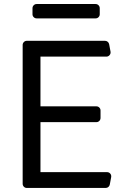

<svg xmlns="http://www.w3.org/2000/svg" viewBox="-20 -929 638 949"><path d="M92 -21V-706.7Q92 -715.2 98 -721.2Q104 -727.3 112.6 -727.3H498.9Q506.4 -727.3 512.3 -722.5Q518.1 -717.7 519.5 -710.2L526.3 -673.7Q526.6 -672.6 526.6 -670.1Q526.6 -661.6 520.6 -655.4Q514.6 -649.1 505.7 -649.1H180V-403.4H456.3Q464.8 -403.4 470.9 -397.4Q476.9 -391.3 476.9 -382.8V-346.2Q476.9 -337.4 470.9 -331.3Q464.8 -325.3 456.3 -325.3H180V-78.1H509.2Q517.8 -78.1 523.8 -72.1Q529.8 -66.1 529.8 -57.5Q529.8 -55 529.5 -53.6L522.7 -17Q521.3 -9.6 515.6 -4.8Q509.9 0 502.5 0H112.6Q104 0 98 -6Q92 -12.1 92 -21ZM452.4 -909.1H161.6Q152.7 -909.1 146.7 -903.1Q140.6 -897 140.6 -888.5V-858.7Q140.6 -850.1 146.7 -844.1Q152.7 -838.1 161.6 -838.1H452.4Q460.9 -838.1 467 -844.1Q473 -850.1 473 -858.7V-888.5Q473 -897 467 -903.1Q460.9 -909.1 452.4 -909.1Z"/></svg>

Font: DeltaSans
Style: Regular
Weight: 400
Designer: Rasmus Andersson
Foundry: rsms
Version: Version 3.012